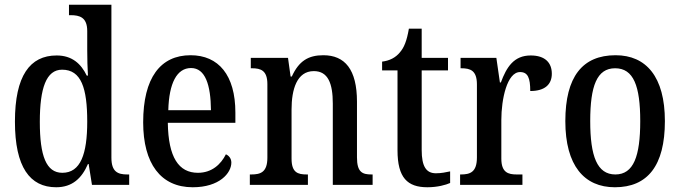

<svg xmlns="http://www.w3.org/2000/svg" viewBox="-20 -780 2870 810"><path d="M217 10C285 10 325 -28 351 -88H354L368 0H525V-44H517C477 -44 450 -55 450 -115V-760H271V-716H278C316 -716 348 -707 348 -649V-569C348 -533 349 -493 351 -461H346C322 -511 284 -546 219 -546C106 -546 43 -460 43 -267C43 -75 106 10 217 10ZM243 -51C175 -51 148 -122 148 -266C148 -408 175 -486 242 -486C323 -486 348 -408 348 -267C348 -130 320 -51 243 -51Z M793 10C906 10 956 -50 956 -94C956 -112 945 -124 933 -129C912 -87 874 -51 815 -51C734 -51 690 -116 688 -262H973V-305C973 -463 902 -547 784 -547C657 -547 584 -452 584 -264C584 -90 658 10 793 10ZM870 -315H690C693 -429 726 -493 786 -493C846 -493 869 -422 870 -315Z M1034 0H1279V-44H1274C1236 -44 1210 -52 1210 -111V-318C1210 -402 1232 -480 1304 -480C1364 -480 1384 -428 1384 -343V0H1552V-44H1547C1509 -44 1486 -53 1486 -116V-351C1486 -487 1435 -547 1344 -547C1281 -547 1241 -523 1211 -457H1206L1195 -536H1038V-492H1043C1080 -492 1108 -483 1108 -425V-115C1108 -53 1079 -44 1040 -44H1034Z M1783 10C1826 10 1861 0 1879 -8V-57C1860 -53 1842 -49 1819 -49C1778 -49 1759 -78 1759 -147V-483H1870V-536H1759V-659H1705C1696 -607 1685 -580 1667 -559C1649 -537 1624 -524 1592 -520V-483H1657V-146C1657 -30 1699 10 1783 10Z M1921 0H2184V-44H2160C2124 -44 2095 -52 2095 -111V-274C2095 -361 2119 -476 2174 -476C2207 -476 2217 -451 2217 -396C2279 -396 2308 -424 2308 -469C2308 -515 2280 -546 2219 -546C2148 -546 2117 -497 2093 -432H2089L2074 -536H1923V-492H1926C1964 -492 1992 -483 1992 -424V-116C1992 -53 1963 -44 1924 -44H1921Z M2574 10C2712 10 2785 -81 2785 -269C2785 -456 2706 -547 2577 -547C2437 -547 2365 -456 2365 -269C2365 -81 2445 10 2574 10ZM2576 -44C2499 -44 2470 -121 2470 -269C2470 -417 2498 -492 2575 -492C2653 -492 2681 -417 2681 -269C2681 -121 2653 -44 2576 -44Z"/></svg>

Font: Noto Serif Ethiopic Condensed Medium
Style: Regular
Weight: 500
Width: 3
Designer: Monotype Design Team
Foundry: Monotype Imaging Inc.
Version: Version 2.102